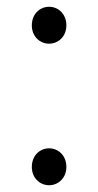

<svg xmlns="http://www.w3.org/2000/svg" viewBox="-20 -534 290 567"><path d="M125 -405C152 -405 176 -426 176 -459C176 -493 152 -514 125 -514C98 -514 74 -493 74 -459C74 -426 98 -405 125 -405ZM125 13C152 13 176 -8 176 -41C176 -75 152 -96 125 -96C98 -96 74 -75 74 -41C74 -8 98 13 125 13Z"/></svg>

Font: Noto Sans CJK KR Light
Style: Regular
Weight: 300
Designer: Ryoko NISHIZUKA (kana & ideographs); Paul D. Hunt (Latin, Greek & Cyrillic); Wenlong ZHANG (bopomofo); Sandoll Communica
Foundry: Adobe Systems Incorporated
Version: Version 1.004;PS 1.004;hotconv 1.0.82;makeotf.lib2.5.63406